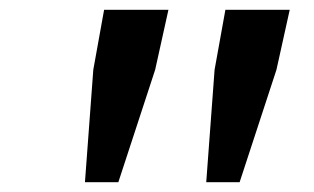

<svg xmlns="http://www.w3.org/2000/svg" viewBox="-20 -706 640 391"><path d="M153 -335 170 -564 192 -686H323L296 -564L221 -335ZM400 -335 417 -564 439 -686H570L543 -564L468 -335Z"/></svg>

Font: Source Code Pro Semibold
Style: Italic
Weight: 600
Italic angle: -11°
Monospace: yes
Designer: Paul D. Hunt, Teo Tuominen
Foundry: Adobe Systems Incorporated
Version: Version 1.050;PS 1.000;hotconv 16.6.51;makeotf.lib2.5.65220